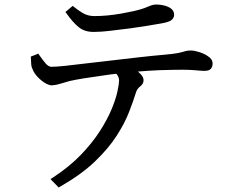

<svg xmlns="http://www.w3.org/2000/svg" viewBox="-20 -763 1040 848"><path d="M668 -743Q699 -743 722 -733Q749 -721 749 -698Q749 -682 734 -672Q722 -665 695 -660Q668 -655 630 -649Q565 -638 467 -627Q427 -622 393 -622Q353 -622 327 -643.5Q301 -665 275 -702L269 -710L301 -737Q335 -710 354 -701Q373 -692 398 -692Q452 -692 515 -703Q545 -709 571 -714Q601 -721 617 -727Q633 -733 644.5 -738Q656 -743 668 -743ZM589 -447Q614 -427 614 -409Q614 -395 604 -386Q598 -381 592 -375Q586 -369 582 -359Q570 -320 550.5 -269.5Q531 -219 495 -163Q459 -107 399 -49.5Q339 8 246 61L239 65L203 28L214 21Q287 -27 337.5 -79.5Q388 -132 421.5 -184.5Q455 -237 473.5 -282Q492 -327 499 -360.5Q506 -394 506 -407Q506 -423 494 -437Q477 -436 439 -430Q335 -416 287 -405Q265 -399 246 -393Q227 -387 209 -386Q196 -386 178 -397Q160 -408 145 -424.5Q130 -441 124 -457Q119 -466 118 -477.5Q117 -489 116 -513L149 -526Q167 -500 180.5 -484Q194 -468 207 -468Q227 -468 266 -472L594 -510Q656 -517 702.5 -521Q749 -525 767.5 -529Q786 -533 796.5 -536.5Q807 -540 822.5 -540Q838 -540 860 -533Q882 -526 898 -515Q919 -502 919 -482Q919 -469 911.5 -459.5Q904 -450 883 -450Q871 -450 845.5 -452.5Q820 -455 785.5 -455Q751 -455 683 -453Q638 -451 589 -447Z"/></svg>

Font: Early Summer Mincho Screen
Style: Regular
Weight: 400
Designer: GuiWonder
Version: Version 1.002